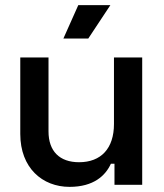

<svg xmlns="http://www.w3.org/2000/svg" viewBox="-20 -720 639 748"><path d="M285 -700 227 -570H324L410 -700ZM534 0V-496H424V-237C424 -142 374 -88 288 -88C212 -88 169 -131 169 -208V-496H59V-198C59 -66 145 8 251 8C345 8 391 -36 412 -82H426V0Z"/></svg>

Font: Space Text SemiBold
Style: Regular
Weight: 600
Designer: Florian Karsten (Space Text), Colophon Foundry (Space Mono)
Foundry: Florian Karsten
Version: Version 1.003;PS 001.003;hotconv 1.0.88;makeotf.lib2.5.64775